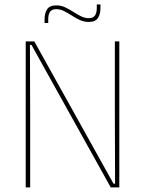

<svg xmlns="http://www.w3.org/2000/svg" viewBox="-20 -820 634 840"><path d="M130 -639 476.5 -16.5H483.5L482.5 -305.5V-639H502V0H464.5L118 -623H111L112 -313V0H92.5V-639ZM368 -724Q347.5 -724 329.2 -732.5Q311 -741 294 -752Q277 -763 260.2 -771.5Q243.5 -780 226 -780Q207 -780 199 -768.5Q191 -757 191 -735V-719.5H175V-735.5Q175 -762 186 -779.2Q197 -796.5 226.5 -796.5Q247 -796.5 265 -788Q283 -779.5 300 -768.5Q317 -757.5 334 -749Q351 -740.5 368.5 -740.5Q387.5 -740.5 395.5 -752.2Q403.5 -764 403.5 -785.5V-800.5H419.5V-784.5Q419.5 -758.5 408.5 -741.2Q397.5 -724 368 -724Z"/></svg>

Font: Anek Tamil Thin
Style: Regular
Weight: 250
Designer: Aadarsh Rajan (Tamil), Yesha Goshar (Latin)
Foundry: Ek Type
Version: Version 1.003